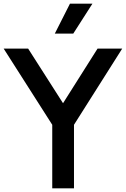

<svg xmlns="http://www.w3.org/2000/svg" viewBox="-38 -1021 689 1051"><path d="M248 -338 -18 -755H116L307 -456L496 -755H631L367 -338V10H248ZM345 -1001H468L363 -837H262Z"/></svg>

Font: BLUETTI 2.0 Medium
Style: Italic
Weight: 500
Designer: Stijn de Vries
Foundry: tokotype
Version: Version 2.005;October 31, 2023;FontCreator 14.0.0.2814 64-bi